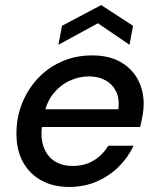

<svg xmlns="http://www.w3.org/2000/svg" viewBox="-20 -727 622 759"><path d="M253 12Q190 12 143 -14Q96 -40 70.5 -87Q45 -134 45 -199Q45 -263 67.5 -319Q90 -375 130 -417.5Q170 -460 224.5 -484Q279 -508 344 -508Q410 -508 455.5 -482.5Q501 -457 524.5 -413.5Q548 -370 548 -316Q548 -295 543.5 -269.5Q539 -244 534 -225H121L133 -295H448Q453 -337 439 -365.5Q425 -394 397 -409.5Q369 -425 331 -425Q291 -425 253.5 -407Q216 -389 189 -354.5Q162 -320 153 -267L148 -239Q139 -191 150.5 -152.5Q162 -114 192 -92.5Q222 -71 268 -71Q315 -71 351 -93Q387 -115 408 -151H508Q486 -104 449 -67.5Q412 -31 362.5 -9.5Q313 12 253 12ZM211 -550 225 -625 380 -707 506 -625 492 -550 367 -635Z"/></svg>

Font: DM Sans 24pt Medium
Style: Italic
Weight: 500
Italic angle: -10°
Designer: Colophon Foundry, Jonny Pinhorn
Foundry: Colophon Foundry
Version: Version 4.004;gftools[0.9.30]